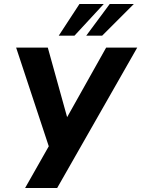

<svg xmlns="http://www.w3.org/2000/svg" viewBox="-20 -944 709 964"><path d="M106 0 241 -238 230 -194 61 -705H220L320 -345H311L513 -705H669L267 0ZM275 -765 379 -924H501L354 -765ZM413 -765 531 -924H652L493 -765Z"/></svg>

Font: Nunito Sans 7pt Condensed ExtraBold
Style: Italic
Weight: 800
Width: 3
Italic angle: -9°
Designer: Vernon Adams
Foundry: Vernon Adams
Version: Version 3.101;gftools[0.9.27]